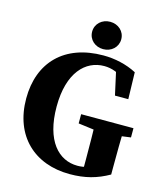

<svg xmlns="http://www.w3.org/2000/svg" viewBox="-128 -965 931 1080"><g transform="rotate(15 337.5 -424.5)"><path d="M379.7 18.6C468.4 18.6 536.4 -0.1 606.2 -39.7V-81.5C606.2 -164.6 607.2 -243.7 609.2 -323.8H443.9C445.9 -242 446.9 -166.2 446.9 -85.1V-9.1L522.9 -73.4C479.6 -49.7 451.3 -38.2 409.5 -38.2C298.9 -38.2 210.7 -131.3 210.7 -329.9C210.7 -528.9 302.9 -619.1 411.2 -619.1C454.9 -619.1 497 -604.3 545.9 -565.9V-618.6L476.7 -632.8L511.8 -474H589.4L585.4 -629.8C527.2 -660.6 457.3 -675.6 391.6 -675.6C164.8 -675.6 33.6 -540.3 33.6 -329.9C33.6 -111.6 173.9 18.6 379.7 18.6ZM355.1 -270.1 477.1 -254.3H542.6L659.8 -270.1V-323.8H355.1V-270.1ZM379.3 -709.1C426.4 -709.1 464.1 -742.4 464.1 -788.7C464.1 -835.1 426.4 -868.3 379.3 -868.3C332.2 -868.3 294.6 -835.1 294.6 -788.7C294.6 -742.4 332.2 -709.1 379.3 -709.1Z"/></g></svg>

Font: Source Serif Variable
Style: Regular
Weight: 389
Designer: Frank Grießhammer
Foundry: Adobe Systems Incorporated
Version: Version 3.001;hotconv 1.0.111;makeotfexe 2.5.65597